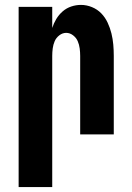

<svg xmlns="http://www.w3.org/2000/svg" viewBox="-20 -548 540 783"><path d="M56 215V-520H193V-434Q199 -453 209.5 -470.5Q220 -488 235.5 -501.5Q251 -515 270.5 -521.5Q290 -528 310 -528Q333 -528 355 -519Q377 -510 393 -493.5Q409 -477 419 -455.5Q429 -434 434.5 -411.5Q440 -389 442 -366Q444 -343 444 -320V0H307V-320Q307 -335 305 -350.5Q303 -366 297 -380Q291 -394 278 -404Q265 -414 250 -414Q235 -414 222 -404Q209 -394 203 -380Q197 -366 195 -350.5Q193 -335 193 -320V215Z"/></svg>

Font: Iosevka Term Curly Heavy
Style: Regular
Weight: 900
Designer: Belleve Invis
Foundry: Belleve Invis
Version: Version 32.3.0